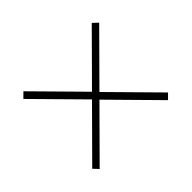

<svg xmlns="http://www.w3.org/2000/svg" viewBox="-83 -636 566 566"><g transform="rotate(-45 199.5 -353.5)"><path d="M343 -514 200 -370 58 -514 42 -498 184 -354 40 -209 55 -193 199 -338 341 -194 357 -210 215 -354 359 -499Z"/></g></svg>

Font: Noto Sans Armenian ExtraCondensed Thin
Style: Regular
Weight: 100
Width: 2
Designer: Monotype Design Team
Foundry: Monotype Imaging Inc.
Version: Version 2.008